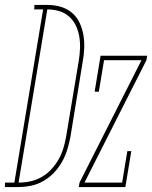

<svg xmlns="http://www.w3.org/2000/svg" viewBox="-87 -755 614 775"><path d="M-67 0V-18H-29L87 -717H51L52 -735H106Q133 -735 158.5 -727.5Q184 -720 203.5 -703.5Q223 -687 234 -663.5Q245 -640 249.5 -614.5Q254 -589 253 -561.5Q252 -534 247 -507L197 -201Q192 -176 184.5 -151Q177 -126 163.5 -102Q150 -78 131 -58Q112 -38 88.5 -24.5Q65 -11 39 -5.5Q13 0 -12 0ZM-12 -18Q12 -18 35.5 -23Q59 -28 81 -40.5Q103 -53 120.5 -72Q138 -91 150 -112.5Q162 -134 169 -157.5Q176 -181 180 -204L231 -510Q235 -535 236 -559.5Q237 -584 233 -607.5Q229 -631 219 -652Q209 -673 191.5 -688.5Q174 -704 151 -710.5Q128 -717 104 -717ZM231 0 234 -18 484 -512H333L312 -385H295L319 -530H507L504 -512L254 -18H406L427 -145H443L419 0Z"/></svg>

Font: Iosevka Slab Thin Oblique
Style: Regular
Weight: 100
Italic angle: -9°
Monospace: yes
Designer: Belleve Invis
Foundry: Belleve Invis
Version: Version 11.1.0; ttfautohint (v1.8.3)